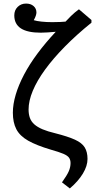

<svg xmlns="http://www.w3.org/2000/svg" viewBox="-20 -825 536 1075"><path d="M371 230 327 196Q355 157 365 134Q375 111 375 88Q375 70 366.5 58Q358 46 334.5 36Q311 26 265 13Q184 -11 137.5 -37.5Q91 -64 71.5 -101.5Q52 -139 52 -194Q52 -241 68 -295Q84 -349 114.5 -407Q145 -465 190 -525.5Q235 -586 292 -647Q267 -645 246.5 -643.5Q226 -642 208 -642Q134 -642 97 -666Q60 -690 60 -739Q60 -768 79 -786.5Q98 -805 126 -805Q152 -805 168 -791Q184 -777 184 -755Q184 -748 180.5 -737Q177 -726 169 -712Q185 -707 212 -704Q239 -701 273 -701Q298 -701 318 -702Q338 -703 347 -704Q366 -724 377.5 -735.5Q389 -747 399.5 -755.5Q410 -764 422 -773L492 -713V-698Q409 -631 343.5 -564.5Q278 -498 232.5 -435.5Q187 -373 163.5 -316.5Q140 -260 140 -212Q140 -185 147.5 -164.5Q155 -144 172.5 -128.5Q190 -113 218.5 -101Q247 -89 289 -79Q360 -61 399.5 -43Q439 -25 454.5 0.5Q470 26 470 65Q470 104 444 147Q418 190 371 230Z"/></svg>

Font: Literata Variable Black
Style: Regular
Weight: 900
Designer: Latin by Veronika Burian and Jose Scaglione. Greek by Irene Vlachou. Cyrillic by Vera Evstafieva.
Foundry: TypeTogether
Version: Version 3.021